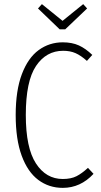

<svg xmlns="http://www.w3.org/2000/svg" viewBox="-20 -899 491 930"><path d="M427 -633 401 -604Q372 -630 346 -641.5Q320 -653 286 -653Q204 -653 154.5 -579.5Q105 -506 105 -342Q105 -183 154 -107.5Q203 -32 284 -32Q324 -32 350.5 -45.5Q377 -59 406 -86L433 -57Q370 11 284 11Q217 11 165.5 -27.5Q114 -66 85 -145Q56 -224 56 -342Q56 -461 86 -540Q116 -619 167.5 -656.5Q219 -694 284 -694Q329 -694 362 -679Q395 -664 427 -633ZM383 -879 402 -858 296 -757H269L164 -858L183 -879L283 -798Z"/></svg>

Font: Fira Sans Extra Condensed ExtraLight
Style: Regular
Weight: 275
Width: 1
Designer: Carrois Corporate & Edenspiekermann AG
Foundry: Carrois Corporate GbR & Edenspiekermann AG
Version: Version 4.203